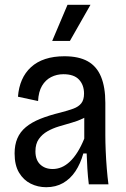

<svg xmlns="http://www.w3.org/2000/svg" viewBox="-20 -770 527 802"><path d="M173 12Q138 12 108 -3Q78 -18 59.5 -49Q41 -80 41 -129Q41 -165 52.5 -192Q64 -219 88 -239Q112 -259 148 -273.5Q184 -288 233 -300Q264 -308 286 -316Q308 -324 319.5 -338.5Q331 -353 331 -379Q331 -415 310 -437.5Q289 -460 245 -460Q217 -460 193.5 -448Q170 -436 155.5 -411.5Q141 -387 139 -348L55 -366Q58 -405 71.5 -436Q85 -467 109.5 -489.5Q134 -512 169 -523.5Q204 -535 249 -535Q309 -535 346.5 -514Q384 -493 402 -449.5Q420 -406 420 -340V-206Q420 -177 421.5 -140.5Q423 -104 426 -67Q429 -30 433 0H351Q347 -32 345 -64.5Q343 -97 342 -129H328Q316 -86 295 -54.5Q274 -23 243.5 -5.5Q213 12 173 12ZM200 -64Q219 -64 237 -71.5Q255 -79 272 -95Q289 -111 304 -135Q319 -159 332 -191V-299L360 -302Q349 -286 327.5 -275.5Q306 -265 279.5 -257.5Q253 -250 226.5 -242Q200 -234 178 -221.5Q156 -209 142 -189Q128 -169 128 -138Q128 -102 148 -83Q168 -64 200 -64ZM272 -599H198L262 -750H358Z"/></svg>

Font: Bricolage Grotesque SemiCondensed
Style: Regular
Weight: 400
Width: 4
Designer: Mathieu Triay
Foundry: Atelier Triay
Version: Version 1.001;gftools[0.9.33.dev8+g029e19f]